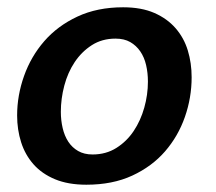

<svg xmlns="http://www.w3.org/2000/svg" viewBox="-20 -495 592 527"><path d="M318 -475Q368 -475 403.5 -459.5Q439 -444 462 -417.5Q485 -391 495.5 -356.5Q506 -322 506 -283Q506 -227 487.5 -174Q469 -121 433 -79.5Q397 -38 343 -13Q289 12 217 12Q167 12 131 -3Q95 -18 72 -44Q49 -70 38 -104.5Q27 -139 27 -178Q27 -233 46 -286.5Q65 -340 101.5 -382Q138 -424 192.5 -449.5Q247 -475 318 -475ZM234 -71Q271 -71 299.5 -89Q328 -107 347 -135.5Q366 -164 376 -199.5Q386 -235 386 -271Q386 -295 381 -316.5Q376 -338 365 -354Q354 -370 337.5 -379.5Q321 -389 297 -389Q260 -389 232 -371Q204 -353 185 -324.5Q166 -296 156.5 -260Q147 -224 147 -188Q147 -165 152 -143.5Q157 -122 167.5 -106Q178 -90 194.5 -80.5Q211 -71 234 -71Z"/></svg>

Font: Quattrocento Sans
Style: Bold Italic
Weight: 700
Designer: Pablo Impallari
Foundry: Pablo Impallari, Igino Marini, Brenda Gallo
Version: Version 2.000